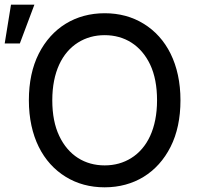

<svg xmlns="http://www.w3.org/2000/svg" viewBox="-38 -794 844 824"><path d="M736.5 -363.6C736.5 -518.1 676.5 -632.1 578.5 -692.1C529.5 -722.3 473.7 -737.2 411.2 -737.2C286.2 -737.2 184.7 -675.1 128.2 -563.2C100.1 -507.5 85.9 -440.7 85.9 -363.6C85.9 -209.2 146 -95.2 244 -35.2C293 -5 348.7 9.9 411.2 9.9C536.2 9.9 637.8 -52.2 694.2 -164.1C722.3 -219.8 736.5 -286.6 736.5 -363.6ZM636 -363.6C636 -242.9 593.8 -158.7 525.9 -116.1C492.2 -94.8 453.8 -84.2 411.2 -84.2C326 -84.2 255.7 -127.1 216.3 -210.6C196.4 -252.1 186.4 -303.3 186.4 -363.6C186.4 -484.4 228.7 -568.5 296.5 -611.2C330.3 -632.5 368.6 -643.1 411.2 -643.1C496.4 -643.1 566.8 -600.1 606.5 -516.7C626.1 -475.1 636 -424 636 -363.6ZM47.2 -607.6 109.7 -774.1H9.2L-17.8 -607.6Z"/></svg>

Font: Inter 465
Style: Regular
Weight: 400
Designer: Rasmus Andersson
Foundry: rsms
Version: Version 3.019;Glyphs 3.1.2 (3151)